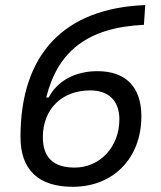

<svg xmlns="http://www.w3.org/2000/svg" viewBox="-20 -716 626 746"><path d="M262.7 9.8C420.9 9.8 529.3 -102.1 529.3 -264.2C529.3 -376.5 470.2 -439.5 358.4 -439.5C273.4 -439.5 202.6 -402.3 169.4 -337.4H159.7C204.1 -515.6 319.3 -609.4 539.1 -619.6L544.4 -696.3C228.5 -684.1 59.6 -505.4 59.6 -183.6C59.6 -56.2 129.4 9.8 262.7 9.8ZM270 -64.9C187.5 -64.9 146.5 -104 146.5 -183.1C146.5 -292 220.2 -364.7 330.1 -364.7C403.3 -364.7 443.8 -323.7 443.8 -252C443.8 -145.5 368.7 -64.9 270 -64.9Z"/></svg>

Font: Cascadia Code SemiLight
Style: Italic
Weight: 350
Italic angle: -10°
Monospace: yes
Designer: Aaron Bell
Foundry: Saja Typeworks
Version: Version 2404.023